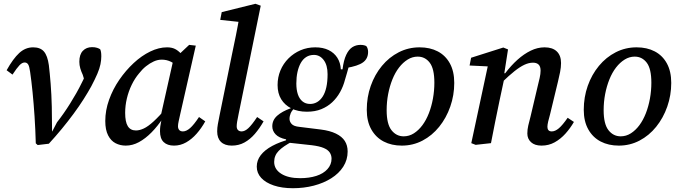

<svg xmlns="http://www.w3.org/2000/svg" viewBox="-20 -756 3598 1014"><path d="M169 1Q167 -73 162.5 -141Q158 -209 152 -269Q146 -329 139 -377Q135 -406 128.5 -416Q122 -426 110 -426Q97 -426 83 -411.5Q69 -397 46 -362L15 -385Q49 -446 81.5 -476Q114 -506 155 -506Q193 -506 212 -484Q231 -462 238 -412Q243 -370 247.5 -313.5Q252 -257 253.5 -192.5Q255 -128 255 -62H256L281 -110Q299 -133 316.5 -158Q334 -183 350.5 -209.5Q367 -236 383 -264Q399 -292 414 -323Q422 -338 428 -354Q434 -370 438 -385L432 -312L417 -361Q409 -378 404 -395Q399 -412 399 -430Q399 -468 417.5 -487.5Q436 -507 466 -507Q482 -507 492.5 -503.5Q503 -500 509 -496Q512 -490 513.5 -481Q515 -472 515 -458Q515 -439 510.5 -416.5Q506 -394 494 -366Q482 -338 462 -300Q445 -269 421.5 -232Q398 -195 368.5 -155Q339 -115 306 -75Q273 -35 238 3L179 10Z M644 13Q615 13 590.5 0.5Q566 -12 551 -41Q536 -70 536 -117Q536 -173 556 -229Q576 -285 610 -334.5Q644 -384 686 -423Q728 -462 773.5 -484Q819 -506 862 -506Q887 -506 904 -497.5Q921 -489 935.5 -473Q950 -457 965 -434L926 -397Q906 -418 883.5 -429.5Q861 -441 834 -441Q813 -441 792 -431.5Q771 -422 751 -406Q731 -390 714 -368Q692 -342 675.5 -308Q659 -274 650 -236Q641 -198 641 -160Q641 -112 655 -89.5Q669 -67 698 -67Q717 -67 739.5 -77.5Q762 -88 791.5 -115Q821 -142 862 -190L864 -134H842Q813 -90 780.5 -57Q748 -24 714 -5.5Q680 13 644 13ZM899 13Q864 13 844.5 -5.5Q825 -24 825 -63Q825 -77 826.5 -88.5Q828 -100 830.5 -111.5Q833 -123 835 -133L827 -135L899 -456L914 -458L979 -519L1014 -515L932 -154Q927 -131 923.5 -115.5Q920 -100 920 -89Q920 -77 926.5 -69.5Q933 -62 946 -62Q964 -62 984 -79.5Q1004 -97 1031 -138L1064 -115Q1044 -79 1018.5 -50Q993 -21 963 -4Q933 13 899 13Z M1204 13Q1167 13 1147 -6.5Q1127 -26 1127 -62Q1127 -81 1130.5 -100Q1134 -119 1140 -149L1205 -468Q1216 -520 1226 -569.5Q1236 -619 1245 -672L1274 -637L1143 -651L1151 -692L1329 -736L1357 -726L1240 -153Q1235 -129 1232.5 -114Q1230 -99 1230 -89Q1230 -76 1237 -69Q1244 -62 1256 -62Q1273 -62 1291.5 -79Q1310 -96 1338 -138L1372 -115Q1351 -78 1326 -49Q1301 -20 1271 -3.5Q1241 13 1204 13Z M1527 238Q1469 238 1426 223.5Q1383 209 1359.5 183.5Q1336 158 1336 124Q1336 91 1357 63.5Q1378 36 1418 14.5Q1458 -7 1512 -21L1526 -10Q1476 16 1452 40.5Q1428 65 1428 99Q1428 138 1465 161.5Q1502 185 1565 185Q1613 185 1650.5 173Q1688 161 1709.5 137Q1731 113 1731 82Q1731 64 1721.5 49.5Q1712 35 1689.5 25.5Q1667 16 1627 11L1517 -1Q1511 -2 1504 -2.5Q1497 -3 1490 -4L1491 -20Q1453 -28 1435.5 -46.5Q1418 -65 1418 -89Q1418 -122 1444 -145Q1470 -168 1515 -184L1516 -209L1547 -197Q1522 -174 1515.5 -158.5Q1509 -143 1509 -128Q1509 -114 1520 -101.5Q1531 -89 1561 -86L1674 -72Q1722 -66 1754 -50.5Q1786 -35 1801 -11.5Q1816 12 1816 44Q1816 88 1793 124Q1770 160 1729.5 185.5Q1689 211 1637 224.5Q1585 238 1527 238ZM1601 -166Q1553 -166 1518.5 -183.5Q1484 -201 1465 -232Q1446 -263 1446 -307Q1446 -348 1461 -384Q1476 -420 1503.5 -447.5Q1531 -475 1567 -490.5Q1603 -506 1645 -506Q1686 -506 1715.5 -491.5Q1745 -477 1761.5 -451Q1778 -425 1780 -390H1789Q1795 -438 1808.5 -466.5Q1822 -495 1841 -507Q1860 -519 1884 -519Q1894 -519 1902.5 -517Q1911 -515 1915 -512Q1919 -507 1921.5 -499Q1924 -491 1924 -482Q1924 -446 1897 -426.5Q1870 -407 1808 -397L1830 -437Q1826 -419 1821.5 -403Q1817 -387 1812.5 -370.5Q1808 -354 1802 -335Q1793 -300 1776 -269.5Q1759 -239 1734.5 -216Q1710 -193 1677 -179.5Q1644 -166 1601 -166ZM1618 -207Q1638 -207 1655 -217Q1672 -227 1684.5 -246.5Q1697 -266 1703.5 -295.5Q1710 -325 1710 -364Q1710 -412 1689.5 -439Q1669 -466 1638 -466Q1615 -466 1597.5 -455Q1580 -444 1568.5 -423.5Q1557 -403 1551 -375.5Q1545 -348 1545 -315Q1545 -282 1553 -258Q1561 -234 1577.5 -220.5Q1594 -207 1618 -207Z M2102 13Q2048 13 2006.5 -8.5Q1965 -30 1941 -72.5Q1917 -115 1917 -176Q1917 -243 1938 -302.5Q1959 -362 1997 -408Q2035 -454 2086 -480Q2137 -506 2196 -506Q2251 -506 2292 -484.5Q2333 -463 2356 -421Q2379 -379 2379 -318Q2379 -253 2358 -193Q2337 -133 2299.5 -86.5Q2262 -40 2211.5 -13.5Q2161 13 2102 13ZM2112 -36Q2141 -36 2166 -52Q2191 -68 2211 -95Q2231 -122 2245 -158Q2259 -194 2266.5 -235.5Q2274 -277 2274 -319Q2274 -393 2249.5 -425Q2225 -457 2186 -457Q2158 -457 2133 -441.5Q2108 -426 2087.5 -399.5Q2067 -373 2052.5 -337Q2038 -301 2030 -259.5Q2022 -218 2022 -174Q2022 -101 2047.5 -68.5Q2073 -36 2112 -36Z M2492 9 2469 0 2562 -434 2585 -404 2460 -410 2468 -451 2638 -505 2663 -495 2642 -360 2646 -355 2618 -224Q2606 -168 2595 -112Q2584 -56 2573 0ZM2840 13Q2804 13 2784.5 -5Q2765 -23 2765 -51Q2765 -72 2770 -93.5Q2775 -115 2782 -141L2819 -298Q2825 -322 2830 -344Q2835 -366 2835 -383Q2835 -405 2824.5 -415Q2814 -425 2795 -425Q2773 -425 2749.5 -414Q2726 -403 2697 -380Q2668 -357 2631 -321L2630 -369H2648Q2679 -410 2713 -440.5Q2747 -471 2783 -488.5Q2819 -506 2856 -506Q2898 -506 2920.5 -484.5Q2943 -463 2943 -423Q2943 -401 2938 -375.5Q2933 -350 2927 -326L2885 -152Q2879 -131 2875 -114Q2871 -97 2871 -86Q2871 -75 2876.5 -68.5Q2882 -62 2894 -62Q2912 -62 2931.5 -78.5Q2951 -95 2978 -134L3011 -112Q2992 -79 2966.5 -50.5Q2941 -22 2909.5 -4.5Q2878 13 2840 13Z M3248 13Q3194 13 3152.5 -8.5Q3111 -30 3087 -72.5Q3063 -115 3063 -176Q3063 -243 3084 -302.5Q3105 -362 3143 -408Q3181 -454 3232 -480Q3283 -506 3342 -506Q3397 -506 3438 -484.5Q3479 -463 3502 -421Q3525 -379 3525 -318Q3525 -253 3504 -193Q3483 -133 3445.5 -86.5Q3408 -40 3357.5 -13.5Q3307 13 3248 13ZM3258 -36Q3287 -36 3312 -52Q3337 -68 3357 -95Q3377 -122 3391 -158Q3405 -194 3412.5 -235.5Q3420 -277 3420 -319Q3420 -393 3395.5 -425Q3371 -457 3332 -457Q3304 -457 3279 -441.5Q3254 -426 3233.5 -399.5Q3213 -373 3198.5 -337Q3184 -301 3176 -259.5Q3168 -218 3168 -174Q3168 -101 3193.5 -68.5Q3219 -36 3258 -36Z"/></svg>

Font: Source Serif 4 Medium
Style: Italic
Weight: 500
Italic angle: -12°
Designer: Frank Grießhammer
Foundry: Adobe Systems Incorporated
Version: Version 4.004;hotconv 1.0.116;makeotfexe 2.5.65601